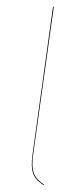

<svg xmlns="http://www.w3.org/2000/svg" viewBox="-20 -537 246 561"><path d="M137.2 -517.1 77.1 -86.9Q71.8 -51.8 78.6 -32Q85.4 -12.2 108.9 2L107.9 3.9Q83.5 -10.7 76.7 -30.5Q69.8 -50.3 75.2 -86.9L134.8 -517.1Z"/></svg>

Font: Fira Sans Compressed Two
Style: Italic
Weight: 100
Width: 3
Italic angle: -8°
Designer: Carrois Corporate & Edenspiekermann AG
Foundry: Carrois Corporate GbR & Edenspiekermann AG
Version: Version 4.203;PS 004.203;hotconv 1.0.88;makeotf.lib2.5.64775